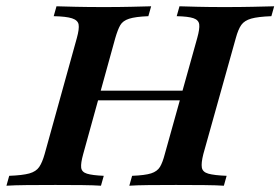

<svg xmlns="http://www.w3.org/2000/svg" viewBox="-37 -591 892 611"><path d="M374.5 0 383.4 -31.5Q424.5 -33.1 443.9 -39.3Q463.4 -45.6 472.1 -59.9Q480.7 -74.3 487.5 -100.8L590.7 -470.2Q598.8 -499.2 597 -513.3Q595.2 -527.4 578.5 -533.1Q561.9 -538.7 525.3 -539.5L534.2 -571Q556.1 -570.2 593.1 -569.4Q630.1 -568.5 677.8 -568.5Q726.6 -568.5 767.4 -569.4Q808.2 -570.2 835.5 -571L826.6 -539.5Q784 -537.9 762.5 -531.8Q741 -525.7 731 -511.8Q721 -497.9 713.4 -469.7L610.1 -100.8Q602.9 -72.2 605.3 -57.9Q607.7 -43.5 626.1 -38.3Q644.5 -33.1 684.2 -31.5L675.4 0Q651.9 -1.6 612.1 -2Q572.3 -2.4 523 -2.4Q473.6 -2.4 435.8 -2Q398 -1.6 374.5 0ZM-16.5 0 -7.7 -31.5Q35 -33.1 56.4 -39.1Q77.9 -45.2 87.7 -59.6Q97.5 -73.9 105.1 -100.8L207.6 -470.2Q215.6 -499.2 213.2 -512.9Q210.8 -526.6 192.2 -532.7Q173.6 -538.7 133.9 -539.5L142.8 -571Q165.4 -570.2 204.4 -569.4Q243.4 -568.5 294.2 -568.5Q340.7 -568.5 379.5 -569.4Q418.4 -570.2 444 -571L435.1 -539.5Q394 -537.9 373.9 -531.4Q353.8 -524.9 345.8 -511Q337.8 -497.1 329.8 -469.7L227.8 -100.8Q219.7 -71.8 221.3 -57.7Q222.9 -43.5 239.8 -38.3Q256.6 -33.1 293.2 -31.5L284.3 0Q261.2 -1.6 223.7 -2Q186.3 -2.4 139.4 -2.4Q87.3 -2.4 47.7 -2Q8.2 -1.6 -16.5 0ZM236.1 -271.8 245 -302.4H577.9L568.2 -271.8Z"/></svg>

Font: Playfair 5pt SemiExpanded Light 12pt
Style: Italic
Weight: 300
Italic angle: -15.6°
Version: Version 2.000;gftools[0.9.28]